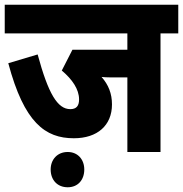

<svg xmlns="http://www.w3.org/2000/svg" viewBox="-20 -642 773 811"><path d="M658 -501H733V-622H0V-501H518V-432H286L241 -344C285 -307 314 -265 314 -222C314 -194 302 -181 277 -181C223 -181 184 -246 139 -412L15 -375C82 -124 171 -58 292 -58C391 -58 453 -112 453 -201C453 -247 438 -284 409 -317C426 -315 446 -315 462 -315H518V0H658ZM194 74C194 118 222 149 266 149C309 149 336 118 336 74C336 32 309 0 266 0C222 0 194 32 194 74Z"/></svg>

Font: Noto Sans Devanagari UI Condensed ExtraBold
Style: Regular
Weight: 800
Width: 3
Designer: Jelle Bosma - Monotype Design Team
Foundry: Monotype Imaging Inc.
Version: Version 2.004